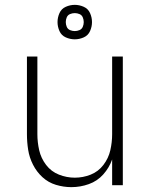

<svg xmlns="http://www.w3.org/2000/svg" viewBox="-20 -763 616 791"><path d="M274 8Q311 8 346 -4.5Q381 -17 405.5 -44.5Q430 -72 442 -106V0H486V-530H442V-210Q442 -177 434.5 -144Q427 -111 406 -83.5Q385 -56 353.5 -43.5Q322 -31 288 -31Q255 -31 223 -43.5Q191 -56 170 -83.5Q149 -111 141.5 -144Q134 -177 134 -210V-530H91V-210Q91 -178 96 -146Q101 -114 116 -84.5Q131 -55 155 -33Q179 -11 210.5 -1.5Q242 8 274 8ZM288 -601Q307 -601 325 -609Q343 -617 351 -635Q359 -653 359 -672Q359 -691 351 -709Q343 -727 325 -735Q307 -743 288 -743Q269 -743 251 -735Q233 -727 225 -709Q217 -691 217 -672Q217 -653 225 -635Q233 -617 251 -609Q269 -601 288 -601ZM288 -635Q278 -635 268.5 -639Q259 -643 255 -652.5Q251 -662 251 -672Q251 -682 255 -691.5Q259 -701 268.5 -705Q278 -709 288 -709Q298 -709 307.5 -705Q317 -701 321 -691.5Q325 -682 325 -672Q325 -662 321 -652.5Q317 -643 307.5 -639Q298 -635 288 -635Z"/></svg>

Font: Iosevka Sparkle Extralight
Style: Regular
Weight: 200
Designer: Belleve Invis
Foundry: Belleve Invis
Version: Version 4.5.0; ttfautohint (v1.8.3)